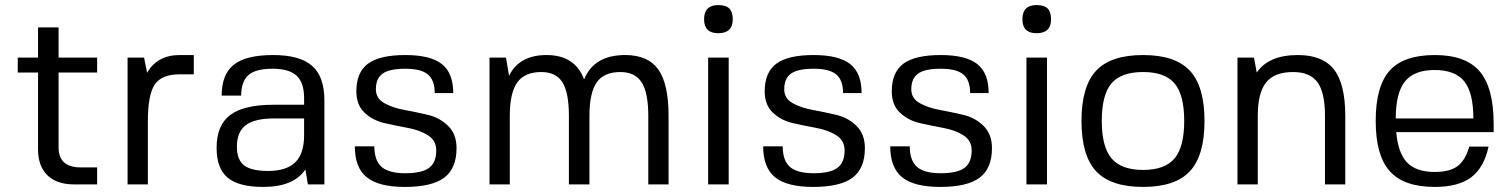

<svg xmlns="http://www.w3.org/2000/svg" viewBox="-20 -727 5959 757"><path d="M211 -146Q211 -67 298 -67H363V0H272Q203 0 166.5 -36.5Q130 -73 130 -137V-441H50V-500H130V-619H211V-500H363V-441H211Z M689 -434Q617 -434 590 -393.5Q563 -353 563 -250V0H483V-500H548L560 -440Q600 -510 689 -510H744V-434Z M1194 0 1184 -59Q1138 10 1018 10Q921 10 877.5 -26.5Q834 -63 834 -144Q834 -233 887.5 -273.5Q941 -314 1059 -314H1179V-340Q1179 -401 1149.5 -428.5Q1120 -456 1055 -456Q988 -456 959.5 -431Q931 -406 931 -350H854Q854 -434 902 -472Q950 -510 1057 -510Q1162 -510 1210.5 -467.5Q1259 -425 1259 -331V0ZM1179 -260H1061Q984 -260 949 -233.5Q914 -207 914 -149Q914 -97 942.5 -75Q971 -53 1037 -53Q1109 -53 1144 -87Q1179 -121 1179 -194Z M1462 -375Q1462 -339 1495 -320.5Q1528 -302 1574.5 -293.5Q1621 -285 1667.5 -274Q1714 -263 1747 -230.5Q1780 -198 1780 -143Q1780 -63 1731.5 -26.5Q1683 10 1576 10Q1473 10 1426 -28Q1379 -66 1379 -150H1456Q1456 -94 1484.5 -69Q1513 -44 1578 -44Q1643 -44 1671.5 -65Q1700 -86 1700 -134Q1700 -173 1667.5 -193.5Q1635 -214 1589 -222.5Q1543 -231 1496.5 -241.5Q1450 -252 1417.5 -282.5Q1385 -313 1385 -367Q1385 -442 1431 -476Q1477 -510 1578 -510Q1677 -510 1722 -474.5Q1767 -439 1767 -360H1694Q1694 -411 1667 -433.5Q1640 -456 1578 -456Q1516 -456 1489 -437Q1462 -418 1462 -375Z M2114 -443Q2049 -443 2019.5 -402Q1990 -361 1990 -270V0H1910V-500H1975L1987 -428Q2027 -510 2135 -510Q2247 -510 2283 -414Q2322 -510 2445 -510Q2535 -510 2575.5 -453Q2616 -396 2616 -270V0H2536V-270Q2536 -361 2510 -402Q2484 -443 2426 -443Q2361 -443 2332.5 -402Q2304 -361 2304 -270V0H2223V-270Q2223 -362 2197.5 -402.5Q2172 -443 2114 -443Z M2853 0H2772V-500H2853ZM2812 -707Q2842 -707 2855.5 -693.5Q2869 -680 2869 -651Q2869 -596 2812 -596Q2756 -596 2756 -651Q2756 -707 2812 -707Z M3072 -375Q3072 -339 3105 -320.5Q3138 -302 3184.5 -293.5Q3231 -285 3277.5 -274Q3324 -263 3357 -230.5Q3390 -198 3390 -143Q3390 -63 3341.5 -26.5Q3293 10 3186 10Q3083 10 3036 -28Q2989 -66 2989 -150H3066Q3066 -94 3094.5 -69Q3123 -44 3188 -44Q3253 -44 3281.5 -65Q3310 -86 3310 -134Q3310 -173 3277.5 -193.5Q3245 -214 3199 -222.5Q3153 -231 3106.5 -241.5Q3060 -252 3027.5 -282.5Q2995 -313 2995 -367Q2995 -442 3041 -476Q3087 -510 3188 -510Q3287 -510 3332 -474.5Q3377 -439 3377 -360H3304Q3304 -411 3277 -433.5Q3250 -456 3188 -456Q3126 -456 3099 -437Q3072 -418 3072 -375Z M3573 -375Q3573 -339 3606 -320.5Q3639 -302 3685.5 -293.5Q3732 -285 3778.5 -274Q3825 -263 3858 -230.5Q3891 -198 3891 -143Q3891 -63 3842.5 -26.5Q3794 10 3687 10Q3584 10 3537 -28Q3490 -66 3490 -150H3567Q3567 -94 3595.5 -69Q3624 -44 3689 -44Q3754 -44 3782.5 -65Q3811 -86 3811 -134Q3811 -173 3778.5 -193.5Q3746 -214 3700 -222.5Q3654 -231 3607.5 -241.5Q3561 -252 3528.5 -282.5Q3496 -313 3496 -367Q3496 -442 3542 -476Q3588 -510 3689 -510Q3788 -510 3833 -474.5Q3878 -439 3878 -360H3805Q3805 -411 3778 -433.5Q3751 -456 3689 -456Q3627 -456 3600 -437Q3573 -418 3573 -375Z M4108 0H4027V-500H4108ZM4067 -707Q4097 -707 4110.5 -693.5Q4124 -680 4124 -651Q4124 -596 4067 -596Q4011 -596 4011 -651Q4011 -707 4067 -707Z M4487 -510Q4614 -510 4671.5 -448Q4729 -386 4729 -250Q4729 -114 4671.5 -52Q4614 10 4487 10Q4359 10 4301.5 -52Q4244 -114 4244 -250Q4244 -386 4301.5 -448Q4359 -510 4487 -510ZM4324 -250Q4324 -148 4362.5 -102.5Q4401 -57 4487 -57Q4573 -57 4611 -102.5Q4649 -148 4649 -250Q4649 -353 4611 -398Q4573 -443 4487 -443Q4400 -443 4362 -398Q4324 -353 4324 -250Z M4935 -441Q4982 -510 5097 -510Q5195 -510 5239.5 -453Q5284 -396 5284 -270V0H5204V-270Q5204 -362 5174.5 -402.5Q5145 -443 5078 -443Q5005 -443 4972 -402Q4939 -361 4939 -270V0H4859V-500H4924Z M5485 -206Q5492 -124 5527.5 -86.5Q5563 -49 5637 -49Q5695 -49 5726 -71.5Q5757 -94 5773 -149H5849Q5831 -66 5780.5 -28Q5730 10 5637 10Q5515 10 5459.5 -52Q5404 -114 5404 -250Q5404 -387 5459 -448.5Q5514 -510 5637 -510Q5759 -510 5814 -445.5Q5869 -381 5869 -239V-206ZM5789 -260Q5789 -362 5753 -406.5Q5717 -451 5636 -451Q5556 -451 5519.5 -406Q5483 -361 5483 -260Z"/></svg>

Font: Fivo Sans
Style: Regular
Weight: 400
Designer: Alexander Slobzheninov
Foundry: Alexander Slobzheninov
Version: 1.0